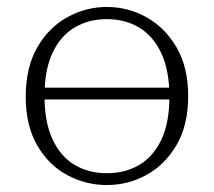

<svg xmlns="http://www.w3.org/2000/svg" viewBox="-20 -520 615 552"><path d="M94 -234V-268H479V-234ZM287 -22Q340 -22 380.5 -46Q421 -70 444 -118.5Q467 -167 467 -242Q467 -317 444 -366.5Q421 -416 380.5 -440.5Q340 -465 287 -465Q235 -465 194.5 -441Q154 -417 131 -368Q108 -319 108 -244Q108 -169 131 -119.5Q154 -70 194.5 -46Q235 -22 287 -22ZM287 12Q227 12 173.5 -16.5Q120 -45 87 -102Q54 -159 54 -242Q54 -326 87 -383.5Q120 -441 173.5 -470.5Q227 -500 287 -500Q348 -500 401 -470.5Q454 -441 487.5 -384Q521 -327 521 -243Q521 -160 487.5 -103Q454 -46 401 -17Q348 12 287 12Z"/></svg>

Font: Source Serif 4 Light
Style: Regular
Weight: 300
Designer: Frank Grießhammer
Foundry: Adobe Systems Incorporated
Version: Version 4.004;hotconv 1.0.116;makeotfexe 2.5.65601